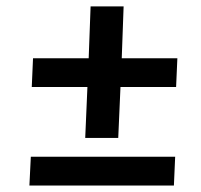

<svg xmlns="http://www.w3.org/2000/svg" viewBox="-20 -573 622 593"><path d="M352.1 -304.2 345.2 -147H243.2L250 -304.2H78.1L82 -393.1H253.9L259.8 -553.2H361.8L356 -393.1H527.8L523.9 -304.2ZM70.8 0 75.2 -88.9H521L517.1 0Z"/></svg>

Font: Literata Book
Style: Bold Italic
Weight: 700
Italic angle: -3°
Designer: Latin by Veronika Burian and Jose Scaglione. Greek by Irene Vlachou. Cyrillic by Vera Evstafieva
Foundry: TypeTogether
Version: Version 1.003;PS 001.003;hotconv 1.0.88;makeotf.lib2.5.64775